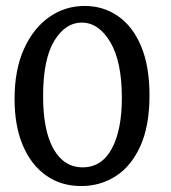

<svg xmlns="http://www.w3.org/2000/svg" viewBox="-20 -622 576 646"><path d="M253 4Q185 4 134.5 -32Q84 -68 56.5 -133.5Q29 -199 29 -289Q29 -387 60.5 -457Q92 -527 145.5 -564.5Q199 -602 265 -602Q328 -602 377.5 -567.5Q427 -533 455 -466Q483 -399 483 -301Q483 -198 452 -130Q421 -62 369 -29Q317 4 253 4ZM258 -59Q322 -59 356 -121.5Q390 -184 390 -293Q390 -415 351 -480.5Q312 -546 255 -546Q200 -546 162.5 -484.5Q125 -423 125 -298Q125 -183 160 -121Q195 -59 258 -59Z"/></svg>

Font: Maname
Style: Regular
Weight: 400
Designer: Pathum Egodawatta
Foundry: mooniak
Version: Version 1.000; ttfautohint (v1.8.4.7-5d5b)